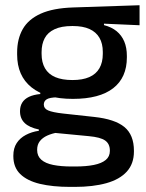

<svg xmlns="http://www.w3.org/2000/svg" viewBox="-20 -526 558 734"><path d="M258.5 -148Q155.5 -148 100.5 -192Q45.5 -236 45.5 -317.5V-325.5Q45.5 -377 67 -414.8Q88.5 -452.5 135.8 -473.8Q183 -495 259.5 -497.5L513.5 -506V-429.5L377.5 -435.5V-430Q406.5 -422.5 425.8 -406.8Q445 -391 455 -367.5Q465 -344 465 -312V-306.5Q465 -229.5 412.8 -188.8Q360.5 -148 258.5 -148ZM254.5 110.5H267Q309.5 110.5 339 104.5Q368.5 98.5 384.2 85.5Q400 72.5 400 51V49.5Q400 24 382 11.2Q364 -1.5 319.5 -5.5L178.5 -19L203 -20Q179 -16 160.8 -7.8Q142.5 0.5 132.2 13.8Q122 27 122 46.5V47.5Q122 70.5 137.8 84.5Q153.5 98.5 183.2 104.5Q213 110.5 254.5 110.5ZM248.5 188.5Q181 188.5 132.2 176.8Q83.5 165 57.2 139.2Q31 113.5 31 71V69Q31 40.5 43.8 21Q56.5 1.5 78.8 -10.2Q101 -22 128.5 -26V-31Q92 -38.5 74.2 -55.8Q56.5 -73 56.5 -100.5V-101Q56.5 -120 65 -133.8Q73.5 -147.5 90.8 -155.8Q108 -164 134 -166.5V-177.5L237 -152.5L199.5 -154Q170 -153.5 158.8 -146.5Q147.5 -139.5 147.5 -126.5V-126Q147.5 -111 164.2 -103.8Q181 -96.5 221 -92L340 -79Q419 -70.5 455.5 -40.5Q492 -10.5 492 50.5V53Q492 100 464.8 130Q437.5 160 386.8 174.2Q336 188.5 265 188.5ZM257 -220Q295.5 -220 321.2 -231.2Q347 -242.5 360 -265Q373 -287.5 373 -320V-327.5Q373 -359.5 360.2 -381.5Q347.5 -403.5 322.2 -415Q297 -426.5 258.5 -426.5H256Q214.5 -426.5 188.5 -414.2Q162.5 -402 150.8 -379.8Q139 -357.5 139 -327V-320Q139 -287.5 152 -265Q165 -242.5 191.2 -231.2Q217.5 -220 257 -220Z"/></svg>

Font: Anek Latin Medium
Style: Regular
Weight: 500
Designer: Yesha Goshar
Foundry: Ek Type
Version: Version 1.003